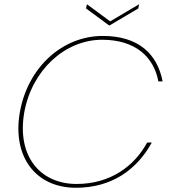

<svg xmlns="http://www.w3.org/2000/svg" viewBox="-20 -881 809 908"><path d="M74 -351C37 -141 148 7 339 7C508 7 627 -78 698 -207H676C615 -95 502 -11 342 -11C172 -11 58 -140 95 -351C131 -548 286 -693 463 -693C623 -693 708 -609 729 -496H749C724 -626 635 -711 466 -711C275 -711 112 -563 74 -351ZM501 -780 391 -861 387 -841 497 -760 634 -841 638 -861Z"/></svg>

Font: Poppins Devanagari Thin
Style: Italic
Weight: 100
Italic angle: -10°
Designer: Ninad Kale (Devanagari), Jonny Pinhorn (Latin)
Foundry: Indian Type Foundry
Version: 4.005